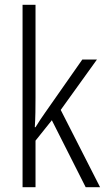

<svg xmlns="http://www.w3.org/2000/svg" viewBox="-20 -780 441 800"><path d="M128 -373Q128 -341 127.5 -311Q127 -281 125 -250H128Q138 -266 148 -281.5Q158 -297 169 -312L323 -532H384L233 -322L397 0H337L196 -279L128 -194V0H74V-760H128Z"/></svg>

Font: Noto Sans Myanmar UI Condensed Light
Style: Regular
Weight: 300
Width: 3
Designer: Monotype Design Team
Foundry: Monotype Imaging Inc.
Version: Version 2.103; ttfautohint (v1.8.4.7-5d5b)